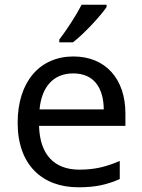

<svg xmlns="http://www.w3.org/2000/svg" viewBox="-20 -786 604 816"><path d="M433 -756V-766H327C304 -721 261 -655 232 -618V-606H290C337 -642 408 -719 433 -756ZM292 -546C150 -546 55 -440 55 -264C55 -85 160 10 313 10C386 10 434 -1 489 -25V-102C433 -78 385 -65 317 -65C210 -65 149 -130 146 -251H513V-304C513 -450 429 -546 292 -546ZM291 -474C380 -474 420 -412 421 -321H148C157 -417 207 -474 291 -474Z"/></svg>

Font: Noto Sans Miao
Style: Regular
Weight: 400
Designer: Monotype Design Team
Foundry: Monotype Imaging Inc.
Version: Version 2.003